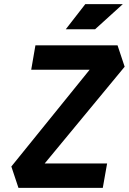

<svg xmlns="http://www.w3.org/2000/svg" viewBox="-20 -914 626 934"><path d="M69.8 0 35.2 -104 416 -574.7H131.8L152.3 -693.4H551.8L586.4 -589.4L197.3 -118.7H501L480 0ZM299.8 -771.5 395 -894H577.6L442.4 -771.5Z"/></svg>

Font: CaskaydiaCove NFP
Style: Bold Italic
Weight: 700
Italic angle: -10°
Designer: Aaron Bell
Foundry: Saja Typeworks
Version: Version 2111.001; VTT 6.35;Nerd Fonts 3.1.1